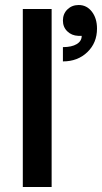

<svg xmlns="http://www.w3.org/2000/svg" viewBox="-20 -746 407 766"><path d="M306 -603H292Q266 -604 248.5 -621Q231 -638 231 -664Q231 -691 249 -708.5Q267 -726 294 -726Q326 -726 346.5 -699.5Q367 -673 367 -632Q367 -575 328.5 -538Q290 -501 231 -501V-558Q266 -558 286 -570Q306 -582 306 -603ZM186 -710V0H71V-710Z"/></svg>

Font: MedMera Sans Semibold
Style: Regular
Weight: 600
Designer: Kasper Nordkvist
Foundry: UNCUT.wtf
Version: Version 1.300